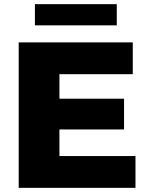

<svg xmlns="http://www.w3.org/2000/svg" viewBox="-20 -904 712 924"><path d="M70 0V-700H619V-547H266V-153H632V0ZM252 -281V-429H577V-281ZM148 -782V-884H542V-782Z"/></svg>

Font: Montserrat Thin ExtraBold
Style: Regular
Weight: 800
Version: Version 9.000